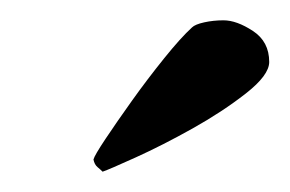

<svg xmlns="http://www.w3.org/2000/svg" viewBox="-20 -672 285 189"><path d="M81 -503Q87 -505 113.5 -517Q140 -529 169.5 -545.5Q199 -562 222 -580Q245 -598 245 -611Q245 -631 229 -641.5Q213 -652 200 -652Q190 -652 181 -650Q172 -648 169 -645Q158 -635 141.5 -614.5Q125 -594 110 -573Q95 -552 84 -535.5Q73 -519 72 -515Q73 -510 76 -507.5Q79 -505 81 -503Z"/></svg>

Font: Vermiglione
Style: Italic
Weight: 400
Italic angle: -11°
Version: Version 1.105